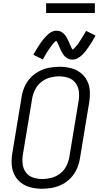

<svg xmlns="http://www.w3.org/2000/svg" viewBox="-20 -1154 616 1182"><path d="M239 8Q271 8 302.5 2Q334 -4 364 -19.5Q394 -35 417.5 -60.5Q441 -86 454 -116.5Q467 -147 472 -178L529 -523Q535 -558 533 -593Q531 -628 516 -657.5Q501 -687 474.5 -707Q448 -727 414.5 -735Q381 -743 346 -743Q315 -743 283 -737Q251 -731 221 -715.5Q191 -700 167.5 -675Q144 -650 131 -619.5Q118 -589 113 -557L56 -212Q50 -177 52 -142.5Q54 -108 69 -78Q84 -48 110.5 -28Q137 -8 170.5 0Q204 8 239 8ZM241 -52Q211 -52 183.5 -61Q156 -70 139.5 -92.5Q123 -115 119.5 -144Q116 -173 121 -203L178 -548Q183 -576 196.5 -603Q210 -630 234.5 -649.5Q259 -669 287.5 -676.5Q316 -684 344 -684Q374 -684 401.5 -674.5Q429 -665 445.5 -642.5Q462 -620 465.5 -591Q469 -562 464 -533L407 -188Q402 -159 388.5 -132Q375 -105 350.5 -86Q326 -67 297.5 -59.5Q269 -52 241 -52ZM426 -787Q442 -787 458 -795.5Q474 -804 487 -817Q500 -830 508 -840.5Q516 -851 526 -865.5Q536 -880 546.5 -897Q557 -914 568 -935L510 -964Q506 -956 502 -949.5Q498 -943 494 -936.5Q490 -930 486.5 -924Q483 -918 479.5 -913Q476 -908 473 -903Q470 -898 467 -893.5Q464 -889 461 -885Q458 -881 455.5 -877.5Q453 -874 450.5 -871.5Q448 -869 443.5 -863.5Q439 -858 435.5 -855Q432 -852 427 -848Q422 -856 418 -864Q414 -872 409.5 -883Q405 -894 401 -902.5Q397 -911 392 -920.5Q387 -930 381 -937.5Q375 -945 367 -951.5Q359 -958 349 -961.5Q339 -965 328 -965Q311 -965 295.5 -956.5Q280 -948 267 -934.5Q254 -921 245.5 -910.5Q237 -900 227.5 -886Q218 -872 207.5 -855Q197 -838 185 -817L244 -788Q248 -796 252 -802.5Q256 -809 259.5 -815.5Q263 -822 266.5 -827.5Q270 -833 273.5 -838.5Q277 -844 280.5 -849Q284 -854 287 -858.5Q290 -863 292.5 -866.5Q295 -870 298 -874Q301 -878 303 -880.5Q305 -883 310 -888.5Q315 -894 318 -897Q321 -900 326 -903Q331 -897 335 -888.5Q339 -880 344 -869Q349 -858 352.5 -849.5Q356 -841 361.5 -831.5Q367 -822 372.5 -814.5Q378 -807 386.5 -800.5Q395 -794 405 -790.5Q415 -787 426 -787ZM264 -1074H564V-1134H264Z"/></svg>

Font: Iosevka Sparkle Light
Style: Italic
Weight: 300
Italic angle: -9°
Designer: Belleve Invis
Foundry: Belleve Invis
Version: Version 4.5.0; ttfautohint (v1.8.3)